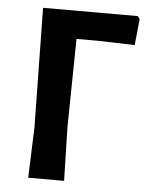

<svg xmlns="http://www.w3.org/2000/svg" viewBox="-49 -685 560 725"><g transform="rotate(5 231.0 -322.0)"><path d="M444 -644 452 -633 442 -534 303 -538H221L216 -204L221 0H85L92 -192L85 -644Z"/></g></svg>

Font: Alegreya Sans
Style: Bold
Weight: 700
Designer: Juan Pablo del Peral
Foundry: Huerta Tipografica
Version: Version 2.007